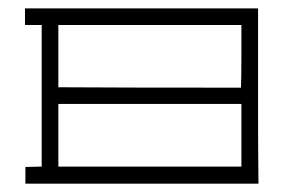

<svg xmlns="http://www.w3.org/2000/svg" viewBox="-20 -440 681 461"><path d="M600.6 1Q460.9 1 41 1Q41 -9.8 41 -39.1Q50.8 -39.1 80.1 -40Q80.1 -112.3 80.1 -196.3Q80.1 -280.3 80.1 -330.1Q80.1 -346.7 80.1 -379.9Q70.3 -379.9 40 -379.9Q40 -400.4 40 -405.3Q40 -410.2 40 -419.9Q76.2 -419.9 212.9 -419.9Q349.6 -419.9 599.6 -419.9Q599.6 -290 599.6 -184.6Q599.6 -80.1 600.6 1ZM120.1 -379.9Q120.1 -330.1 120.1 -298.8Q120.1 -267.6 120.1 -230.5Q266.6 -229.5 558.6 -229.5Q559.6 -259.8 559.6 -304.7Q559.6 -349.6 559.6 -379.9Q413.1 -379.9 120.1 -379.9ZM559.6 -40Q559.6 -41 559.6 -40Q559.6 -40 559.6 -43Q559.6 -91.8 559.6 -190.4Q419.9 -190.4 321.3 -190.4Q222.7 -190.4 120.1 -190.4Q120.1 -139.6 120.1 -40Q230.5 -40 559.6 -40Z"/></svg>

Font: Cataluna 
Style: Lite
Weight: 400
Version: Version 1.0